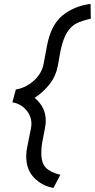

<svg xmlns="http://www.w3.org/2000/svg" viewBox="-20 -752 479 970"><path d="M138.8 -125Q138.8 -117.5 136.2 -102.5L117.5 -8.8Q112.5 12.5 112.5 37.5Q112.5 106.2 153.1 146.9Q193.8 187.5 250 197.5L285 131.2Q235 118.8 211.9 95.6Q188.8 72.5 188.8 21.2Q188.8 -11.2 195 -41.2L207.5 -106.2Q211.2 -125 211.2 -142.5Q211.2 -211.2 155 -257.5Q198.8 -286.2 230.6 -326.9Q262.5 -367.5 272.5 -421.2L286.2 -497.5Q298.8 -556.2 318.8 -588.1Q338.8 -620 366.2 -633.8Q393.8 -647.5 438.8 -657.5L437.5 -732.5Q353.8 -721.2 295.6 -673.8Q237.5 -626.2 217.5 -521.2L200 -427.5Q190 -378.8 149.4 -343.1Q108.8 -307.5 60 -300L42.5 -235Q82.5 -228.8 110.6 -198.1Q138.8 -167.5 138.8 -125Z"/></svg>

Font: Cambay
Style: Italic
Weight: 400
Italic angle: -11°
Designer: Pooja Saxena
Foundry: Pooja Saxena
Version: Version 1.019;PS 001.019;hotconv 1.0.70;makeotf.lib2.5.58329